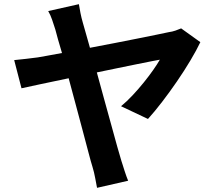

<svg xmlns="http://www.w3.org/2000/svg" viewBox="-20 -836 1040 920"><path d="M560 -327Q588 -350 616 -380Q644 -410 669 -441Q694 -472 714 -500.5Q734 -529 746 -550Q735 -548 706 -542.5Q677 -537 636 -528.5Q595 -520 545.5 -510Q496 -500 444 -489Q461 -426 479 -361Q497 -296 513 -238Q529 -180 541.5 -134.5Q554 -89 562 -64Q565 -56 568.5 -44Q572 -32 576.5 -18.5Q581 -5 585.5 8Q590 21 594 30L445 64Q441 44 436 16.5Q431 -11 423 -37Q416 -59 404 -105Q392 -151 376.5 -209Q361 -267 343.5 -332.5Q326 -398 309 -461Q232 -445 171 -432Q110 -419 83 -413L48 -548Q77 -551 104.5 -554Q132 -557 161 -561Q173 -563 203.5 -568.5Q234 -574 277 -582Q266 -618 258 -647Q250 -676 245 -695Q237 -720 229.5 -742Q222 -764 211 -783L358 -816Q361 -797 365.5 -774Q370 -751 377 -727Q384 -703 392.5 -672.5Q401 -642 411 -607Q469 -618 528.5 -629.5Q588 -641 640 -651.5Q692 -662 731.5 -670Q771 -678 789 -682Q805 -684 821 -689.5Q837 -695 848 -700L940 -634Q922 -596 892.5 -546.5Q863 -497 828 -446Q793 -395 756.5 -347.5Q720 -300 689 -266Z"/></svg>

Font: SpoqaHanSansJP-Bold
Style: Regular
Weight: 700
Designer: [Source Han Sans]
Ryoko NISHIZUKA  (kana & ideographs); Paul D. Hunt (Latin, Greek & Cyrillic); Wenlong ZHANG  (bopomofo
Foundry: Spoqa (http://bi.spoqa.com)
Version: Version 1.002.20150607